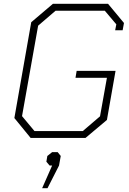

<svg xmlns="http://www.w3.org/2000/svg" viewBox="-20 -720 675 1002"><path d="M55 -104 143 -604 256 -700H544L627 -600L620 -562H581L587 -593L527 -664H270L179 -586L95 -114L160 -36H412L502 -113L538 -314H374L380 -350H583L538 -94L426 0H140ZM252 144H239L222 124L227 94L252 74H281L297 94L288 144L228 262H200Z"/></svg>

Font: Chakra Petch ExtraLight
Style: Italic
Weight: 275
Italic angle: -10°
Designer: Katatrad Aksorn Co.,Ltd.
Foundry: Cadson Demak Co.,Ltd.
Version: Version 1.000; ttfautohint (v1.6)